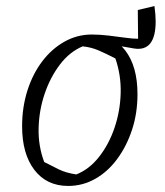

<svg xmlns="http://www.w3.org/2000/svg" viewBox="-20 -606 544 634"><path d="M422 -446 278 -471 283 -492Q310 -492 339 -488.5Q368 -485 393.5 -481.5Q419 -478 436 -478L435 -573L490 -586Q492 -572 493 -559Q494 -546 494 -535Q494 -485 476 -462.5Q458 -440 422 -446ZM205 8Q134 8 93.5 -45Q53 -98 53 -189Q53 -252 70.5 -307Q88 -362 119.5 -403.5Q151 -445 193 -468.5Q235 -492 283 -492Q353 -492 393.5 -439.5Q434 -387 434 -295Q434 -232 416 -177.5Q398 -123 367 -81Q336 -39 294.5 -15.5Q253 8 205 8ZM232 -30Q275 -47 307.5 -88.5Q340 -130 358.5 -185Q377 -240 378.5 -299Q380 -358 361 -413Q328 -430 304.5 -440Q281 -450 253 -453Q210 -435 178 -393Q146 -351 127.5 -296.5Q109 -242 107.5 -183Q106 -124 126 -71Q149 -59 173.5 -47Q198 -35 232 -30Z"/></svg>

Font: Piazzolla Thin ExtraLight
Style: Italic
Weight: 250
Italic angle: -11.3°
Version: Version 2.005